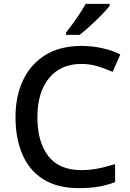

<svg xmlns="http://www.w3.org/2000/svg" viewBox="-20 -961 673 991"><path d="M400 -631Q293 -631 233 -557.5Q173 -484 173 -356Q173 -229 229 -156Q285 -83 399 -83Q445 -83 487.5 -91.5Q530 -100 574 -114V-21Q532 -5 488 2.5Q444 10 386 10Q277 10 204.5 -35Q132 -80 96 -163Q60 -246 60 -357Q60 -465 99.5 -548Q139 -631 215 -677.5Q291 -724 401 -724Q455 -724 507 -712.5Q559 -701 601 -680L561 -590Q526 -606 485.5 -618.5Q445 -631 400 -631ZM546 -931Q535 -917 516.5 -897Q498 -877 475.5 -855.5Q453 -834 431 -814.5Q409 -795 391 -781H321V-793Q336 -812 355 -838Q374 -864 392 -891.5Q410 -919 422 -941H546Z"/></svg>

Font: Noto Sans Tangsa Medium
Style: Regular
Weight: 500
Version: Version 1.504